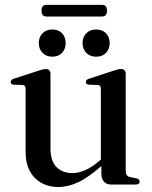

<svg xmlns="http://www.w3.org/2000/svg" viewBox="-20 -742 611 772"><path d="M387.5 -44.5V-86.5L385.5 -89V-384Q385.5 -392.5 382.5 -396.2Q379.5 -400 372.5 -400.5L337 -401.5Q330.5 -402.5 327.8 -405.2Q325 -408 325 -412.5Q325 -417 328.2 -420.2Q331.5 -423.5 339.5 -426L434.5 -457Q446.5 -461 453.5 -462.8Q460.5 -464.5 466.5 -464.5Q476 -464.5 480.8 -459.2Q485.5 -454 485.5 -445.5V-55Q485.5 -44 489.8 -38Q494 -32 502.5 -30L528 -25Q535 -23.5 538.2 -20.2Q541.5 -17 541.5 -12Q541.5 -6.5 537.5 -3.2Q533.5 0 525 0H426.5Q408.5 0 398 -11.8Q387.5 -23.5 387.5 -44.5ZM83 -131V-384Q83 -392.5 80 -396.2Q77 -400 70 -400.5L34.5 -401.5Q28.5 -402.5 25.8 -405.2Q23 -408 23 -412.5Q23 -417 26 -420.2Q29 -423.5 37 -426L132.5 -457Q144.5 -461 151.8 -462.8Q159 -464.5 164 -464.5Q173.5 -464.5 178.2 -459.2Q183 -454 183 -445.5V-145Q183 -94.5 207.2 -70.2Q231.5 -46 271 -46Q295.5 -46 323 -58Q350.5 -70 381 -96.5L401 -113.5L415.5 -99L395 -81Q339 -30.5 296.5 -10.2Q254 10 215 10Q156.5 10 119.8 -27Q83 -64 83 -131ZM190.5 -514Q166 -514 151 -529.5Q136 -545 136 -569Q136 -593 151 -608.2Q166 -623.5 190.5 -623.5Q215 -623.5 229.5 -608.2Q244 -593 244 -568.5Q244 -545 229.5 -529.5Q215 -514 190.5 -514ZM366.5 -514Q342 -514 327 -529.5Q312 -545 312 -569Q312 -593 327 -608.2Q342 -623.5 366.5 -623.5Q391.5 -623.5 406.2 -608.2Q421 -593 421 -568.5Q421 -545 406.2 -529.5Q391.5 -514 366.5 -514ZM147 -699Q147 -711.5 152.2 -717Q157.5 -722.5 168 -722.5H389.5Q399.5 -722.5 404.8 -717.2Q410 -712 410 -699Q410 -686.5 404.8 -681Q399.5 -675.5 389.5 -675.5H168Q157.5 -675.5 152.2 -681Q147 -686.5 147 -699Z"/></svg>

Font: Fraunces 60pt
Style: Regular
Weight: 400
Version: Version 1.000;[b76b70a41]